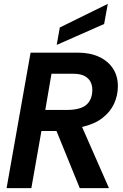

<svg xmlns="http://www.w3.org/2000/svg" viewBox="-20 -972 637 992"><path d="M14 0 138 -700H381Q446 -700 492.5 -678Q539 -656 564 -617.5Q589 -579 589 -527Q589 -479 569.5 -436.5Q550 -394 509.5 -362.5Q469 -331 404 -316L543 0H392L272 -295H194L142 0ZM214 -404H326Q395 -404 426 -430.5Q457 -457 457 -509Q457 -530 448 -548.5Q439 -567 417.5 -579Q396 -591 358 -591H246ZM273 -740 289 -830 537 -952 518 -848Z"/></svg>

Font: Rethink Sans
Style: Bold Italic
Weight: 700
Italic angle: -10°
Designer: The Rethink Sans project authors (Hans Thiessen). DM Sans designed by Colophon Foundry.
Foundry: Rethink Communications LLC
Version: Version 1.001